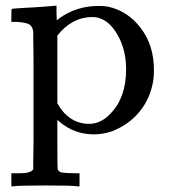

<svg xmlns="http://www.w3.org/2000/svg" viewBox="-20 -462 596 676"><path d="M36 148H50Q89 148 97 134V126Q97 119 97 106.5Q97 94 97.5 77Q98 60 98 38Q98 16 98 -6.5Q98 -29 98 -55.5Q98 -82 98 -106Q98 -140 98 -177Q98 -214 98 -243Q98 -272 97.5 -296.5Q97 -321 97 -335.5Q97 -350 97 -351Q94 -370 82.5 -376.5Q71 -383 38 -385H20V-408Q20 -431 22 -431L32 -432Q42 -433 61 -434Q80 -435 98 -436Q115 -437 135 -438.5Q155 -440 165 -441Q175 -442 176 -442H179V-416L180 -390L188 -397Q249 -441 326 -441Q348 -441 358 -439Q428 -425 475 -364Q522 -303 522 -216Q522 -197 520 -181Q510 -116 471.5 -69Q433 -22 372 1Q342 11 310 11Q242 11 190 -33L182 -40V45Q182 132 183 134Q187 142 195 145Q216 148 244 148H260V194H252Q239 191 140 191Q41 191 28 194H20V148ZM424 -218Q424 -287 393.5 -340Q363 -393 319 -401Q317 -401 312.5 -401.5Q308 -402 305 -402Q234 -402 182 -337V-98Q223 -26 294 -26Q336 -26 370 -63Q424 -119 424 -218Z"/></svg>

Font: MathJax_Main
Style: Regular
Weight: 400
Version: Version 1.1